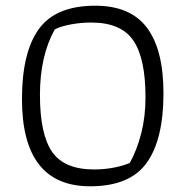

<svg xmlns="http://www.w3.org/2000/svg" viewBox="-20 -644 650 673"><path d="M57 -297Q57 -460 116 -542Q175 -624 314 -624Q437 -624 495 -547Q553 -470 553 -317Q553 -155 494 -73Q435 9 296 9Q57 9 57 -297ZM435 -73Q460 -118 475 -176.5Q490 -235 490 -303Q490 -440 447 -502.5Q404 -565 300 -565Q264 -565 228.5 -558.5Q193 -552 172 -541Q120 -448 120 -311Q120 -174 162.5 -112Q205 -50 310 -50Q345 -50 379 -56.5Q413 -63 435 -73Z"/></svg>

Font: Athiti
Style: Regular
Weight: 400
Designer: CadsonDemak Team
Foundry: CadsonDemak
Version: Version 1.032